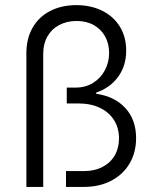

<svg xmlns="http://www.w3.org/2000/svg" viewBox="-20 -737 608 757"><path d="M281.2 -716.8Q337.9 -716.8 382.6 -694.8Q427.2 -672.9 452.4 -632.3Q477.5 -591.8 477.5 -537.1Q477.5 -477.5 445.8 -434.1Q414.1 -390.6 359.4 -372.1V-367.2Q432.1 -356.9 474.4 -310.8Q516.6 -264.6 516.6 -192.4Q516.6 -136.2 491 -92.5Q465.3 -48.8 418.5 -24.4Q371.6 0 310.5 0H240.2V-62.5H311.5Q353 -62.5 384.3 -78.9Q415.5 -95.2 432.4 -124.3Q449.2 -153.3 449.2 -191.4Q449.2 -231.9 429.7 -263.2Q410.2 -294.4 374 -311.8Q337.9 -329.1 290 -329.1H243.2V-391.6H277.3Q316.9 -391.6 346.9 -410.2Q377 -428.7 393.6 -460.2Q410.2 -491.7 410.2 -528.3Q410.2 -564.9 394.3 -593.5Q378.4 -622.1 349.6 -638.2Q320.8 -654.3 282.2 -654.3Q243.7 -654.3 213.6 -638.4Q183.6 -622.6 167 -593.3Q150.4 -564 150.4 -525.4V0H84V-527.3Q84 -585 108.6 -627.9Q133.3 -670.9 178 -693.8Q222.7 -716.8 281.2 -716.8Z"/></svg>

Font: Pretendard Light
Style: Regular
Weight: 300
Designer: Base glyphs from Inter by Rasmus Andersson; Hangeul glyphs from Noto Sans CJK(Source Han Sans) by Jang Soo-young and Kan
Foundry: Kil Hyung-jin
Version: Version 1.309